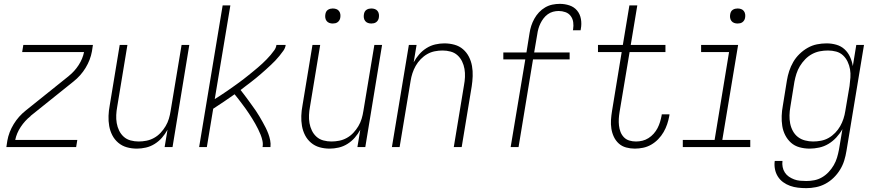

<svg xmlns="http://www.w3.org/2000/svg" viewBox="-20 -763 4540 996"><path d="M13 0 18 -33Q26 -78 51 -119Q76 -160 114 -190L336 -368L337 -369Q367 -393 388 -425.5Q409 -458 416 -493H95L101 -530H462L457 -497Q449 -452 424 -411Q399 -370 361 -340L139 -162V-161Q109 -137 87.5 -104.5Q66 -72 59 -37H381L375 0Z M690 8Q663 8 638 1Q613 -6 593.5 -22.5Q574 -39 562.5 -61.5Q551 -84 546.5 -109.5Q542 -135 543 -162Q544 -189 549 -215L601 -530H641L588 -209Q584 -188 583 -166.5Q582 -145 585.5 -124.5Q589 -104 598 -85.5Q607 -67 622 -53.5Q637 -40 657.5 -34.5Q678 -29 699 -29Q719 -29 739.5 -33Q760 -37 779 -47.5Q798 -58 813 -74Q828 -90 839 -108.5Q850 -127 856 -147Q862 -167 865 -187L922 -530H962L875 0H834L849 -90Q837 -68 820.5 -49Q804 -30 782.5 -16.5Q761 -3 737 2.5Q713 8 690 8Z M1013 0 1135 -735H1175L1094 -249Q1107 -257 1120 -265.5Q1133 -274 1145.5 -282.5Q1158 -291 1171 -300Q1184 -309 1196.5 -318Q1209 -327 1221.5 -336Q1234 -345 1246 -354.5Q1258 -364 1270 -373.5Q1282 -383 1294 -393Q1306 -403 1318 -413Q1330 -423 1341 -433.5Q1352 -444 1363 -455Q1374 -466 1384 -478Q1394 -490 1403 -502.5Q1412 -515 1414 -530H1462Q1460 -514 1450 -500Q1440 -486 1429.5 -473Q1419 -460 1407.5 -448Q1396 -436 1383.5 -424.5Q1371 -413 1358.5 -401.5Q1346 -390 1333.5 -379.5Q1321 -369 1308 -358Q1295 -347 1281.5 -337Q1268 -327 1254.5 -316.5Q1241 -306 1228 -296Q1238 -283 1248.5 -269.5Q1259 -256 1268.5 -242.5Q1278 -229 1288 -215.5Q1298 -202 1307.5 -188Q1317 -174 1325.5 -159.5Q1334 -145 1342.5 -130Q1351 -115 1358.5 -100Q1366 -85 1372 -69Q1378 -53 1381.5 -35.5Q1385 -18 1383 0H1342Q1345 -16 1341.5 -32.5Q1338 -49 1332 -64Q1326 -79 1319 -93Q1312 -107 1304.5 -120.5Q1297 -134 1288.5 -147.5Q1280 -161 1271.5 -174Q1263 -187 1254 -199.5Q1245 -212 1235.5 -224.5Q1226 -237 1216.5 -249.5Q1207 -262 1197 -274Q1170 -255 1142 -236Q1114 -217 1086 -199L1053 0Z M1690 8Q1663 8 1638 1Q1613 -6 1593.5 -22.5Q1574 -39 1562.5 -61.5Q1551 -84 1546.5 -109.5Q1542 -135 1543 -162Q1544 -189 1549 -215L1601 -530H1641L1588 -209Q1584 -188 1583 -166.5Q1582 -145 1585.5 -124.5Q1589 -104 1598 -85.5Q1607 -67 1622 -53.5Q1637 -40 1657.5 -34.5Q1678 -29 1699 -29Q1719 -29 1739.5 -33Q1760 -37 1779 -47.5Q1798 -58 1813 -74Q1828 -90 1839 -108.5Q1850 -127 1856 -147Q1862 -167 1865 -187L1922 -530H1962L1875 0H1834L1849 -90Q1837 -68 1820.5 -49Q1804 -30 1782.5 -16.5Q1761 -3 1737 2.5Q1713 8 1690 8ZM1906 -641Q1897 -641 1888.5 -644Q1880 -647 1874.5 -654Q1869 -661 1867.5 -670.5Q1866 -680 1868 -690Q1869 -696 1872 -702Q1875 -708 1881 -712Q1887 -716 1893.5 -717.5Q1900 -719 1906 -719Q1916 -719 1924.5 -716Q1933 -713 1938.5 -706Q1944 -699 1945.5 -689.5Q1947 -680 1945 -670Q1944 -664 1940.5 -658Q1937 -652 1931.5 -648Q1926 -644 1919.5 -642.5Q1913 -641 1906 -641ZM1706 -641Q1697 -641 1688.5 -644Q1680 -647 1674.5 -654Q1669 -661 1667.5 -670.5Q1666 -680 1668 -690Q1669 -696 1672 -702Q1675 -708 1681 -712Q1687 -716 1693.5 -717.5Q1700 -719 1706 -719Q1716 -719 1724.5 -716Q1733 -713 1738.5 -706Q1744 -699 1745.5 -689.5Q1747 -680 1745 -670Q1744 -664 1740.5 -658Q1737 -652 1731.5 -648Q1726 -644 1719.5 -642.5Q1713 -641 1706 -641Z M2013 0 2101 -530H2141L2126 -440Q2138 -462 2154.5 -481Q2171 -500 2192.5 -513.5Q2214 -527 2238 -532.5Q2262 -538 2285 -538Q2312 -538 2337.5 -531Q2363 -524 2382 -507.5Q2401 -491 2412.5 -468.5Q2424 -446 2428.5 -420.5Q2433 -395 2432 -368Q2431 -341 2427 -315L2375 0H2334L2387 -321Q2391 -342 2392 -363.5Q2393 -385 2389.5 -405.5Q2386 -426 2377 -444.5Q2368 -463 2353 -476.5Q2338 -490 2317.5 -495.5Q2297 -501 2276 -501Q2256 -501 2235.5 -497Q2215 -493 2196.5 -482.5Q2178 -472 2162.5 -456Q2147 -440 2136.5 -421.5Q2126 -403 2119.5 -383Q2113 -363 2110 -343L2053 0Z M2629 0 2705 -455H2591V-491H2711L2727 -591Q2730 -611 2736 -629.5Q2742 -648 2752 -666Q2762 -684 2776 -699Q2790 -714 2808 -724.5Q2826 -735 2845.5 -739Q2865 -743 2884 -743Q2910 -743 2934 -735Q2958 -727 2973.5 -708.5Q2989 -690 2993.5 -664.5Q2998 -639 2993 -613Q2993 -612 2992.5 -610Q2992 -608 2992 -606H2952Q2952 -607 2952.5 -608.5Q2953 -610 2953 -611Q2956 -630 2953.5 -648Q2951 -666 2940.5 -680Q2930 -694 2913 -700Q2896 -706 2878 -706Q2863 -706 2848.5 -702Q2834 -698 2821.5 -689Q2809 -680 2799.5 -667.5Q2790 -655 2783.5 -641.5Q2777 -628 2773 -614Q2769 -600 2767 -585L2751 -491H2935V-455H2745L2670 0Z M3273 8Q3250 8 3228 2Q3206 -4 3190 -18.5Q3174 -33 3164.5 -53Q3155 -73 3151.5 -95.5Q3148 -118 3149.5 -141Q3151 -164 3155 -188L3205 -493H3082V-530H3211L3245 -735H3286L3252 -530H3432V-493H3246L3194 -182Q3191 -164 3190 -146.5Q3189 -129 3191 -111.5Q3193 -94 3199 -78.5Q3205 -63 3216.5 -51Q3228 -39 3244.5 -34Q3261 -29 3279 -29Q3296 -29 3312.5 -33Q3329 -37 3344 -46.5Q3359 -56 3371 -69.5Q3383 -83 3391 -98.5Q3399 -114 3404 -130.5Q3409 -147 3412 -163Q3412 -165 3412.5 -167Q3413 -169 3413 -170H3453Q3453 -168 3452.5 -166Q3452 -164 3452 -162Q3448 -140 3441 -119Q3434 -98 3422.5 -78Q3411 -58 3394.5 -41Q3378 -24 3358 -12.5Q3338 -1 3316 3.5Q3294 8 3273 8Z M3522 0V-37H3687L3762 -493H3617V-530H3809L3727 -37H3872V0ZM3806 -641Q3797 -641 3788.5 -644Q3780 -647 3774.5 -654Q3769 -661 3767.5 -670.5Q3766 -680 3768 -690Q3769 -696 3772 -702Q3775 -708 3781 -712Q3787 -716 3793.5 -717.5Q3800 -719 3806 -719Q3816 -719 3824.5 -716Q3833 -713 3838.5 -706Q3844 -699 3845.5 -689.5Q3847 -680 3845 -670Q3844 -664 3840.5 -658Q3837 -652 3831.5 -648Q3826 -644 3819.5 -642.5Q3813 -641 3806 -641Z M4163 213Q4141 213 4119.5 210.5Q4098 208 4078.5 201Q4059 194 4042.5 182Q4026 170 4015 152.5Q4004 135 4000 114Q3996 93 3999 72H4039Q4037 88 4040 103.5Q4043 119 4051.5 132Q4060 145 4072.5 153.5Q4085 162 4099.5 167.5Q4114 173 4130 174.5Q4146 176 4163 176Q4183 176 4204 172Q4225 168 4244 157Q4263 146 4278.5 129.5Q4294 113 4305 94Q4316 75 4322 55Q4328 35 4332 14L4350 -93Q4337 -70 4318.5 -50Q4300 -30 4277.5 -16.5Q4255 -3 4229.5 2.5Q4204 8 4180 8Q4153 8 4127.5 1Q4102 -6 4083.5 -22.5Q4065 -39 4053.5 -61.5Q4042 -84 4038 -109.5Q4034 -135 4035 -162Q4036 -189 4041 -215L4062 -345Q4066 -370 4074 -394.5Q4082 -419 4095 -441.5Q4108 -464 4127.5 -483Q4147 -502 4170 -515Q4193 -528 4218 -533Q4243 -538 4268 -538Q4294 -538 4318.5 -531Q4343 -524 4361 -507.5Q4379 -491 4389.5 -468Q4400 -445 4404 -420L4422 -530H4462L4371 20Q4367 45 4359.5 69.5Q4352 94 4338 117Q4324 140 4304.5 159Q4285 178 4261.5 190.5Q4238 203 4212.5 208Q4187 213 4163 213ZM4198 -29Q4218 -29 4239 -33Q4260 -37 4278.5 -47.5Q4297 -58 4312.5 -74Q4328 -90 4338.5 -108.5Q4349 -127 4355.5 -147Q4362 -167 4365 -187L4387 -317Q4390 -339 4391.5 -361Q4393 -383 4389.5 -403.5Q4386 -424 4377 -443Q4368 -462 4353 -476Q4338 -490 4317.5 -495.5Q4297 -501 4275 -501Q4254 -501 4233 -497Q4212 -493 4192.5 -482.5Q4173 -472 4157 -455.5Q4141 -439 4129.5 -420Q4118 -401 4111.5 -380.5Q4105 -360 4101 -339L4080 -209Q4076 -187 4075.5 -165Q4075 -143 4079 -122.5Q4083 -102 4093 -83.5Q4103 -65 4119 -52.5Q4135 -40 4156 -34.5Q4177 -29 4198 -29Z"/></svg>

Font: Iosevka Curly XLtObl
Style: Regular
Weight: 200
Italic angle: -9°
Monospace: yes
Designer: Belleve Invis
Foundry: Belleve Invis
Version: Version 11.1.0; ttfautohint (v1.8.3)